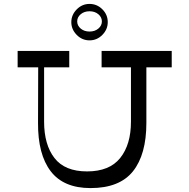

<svg xmlns="http://www.w3.org/2000/svg" viewBox="-20 -960 967 980"><path d="M727.1 -332.8Q727.1 -171.2 658.6 -85.6Q590 0 442.2 0Q304.4 0 238.8 -86Q173.1 -172 174.1 -332.8L175.1 -660.5H205.1V-339Q205.1 -221.6 258 -153.4Q310.9 -85.1 424.2 -85.1Q538.9 -85.1 593.6 -153.7Q648.4 -222.2 648.4 -339V-660.5H727.1ZM856.5 -616.4H498.6V-700H856.5ZM333.5 -616.4H70V-700H333.5ZM437 -799Q464 -799 482 -814.1Q500 -829.2 500 -850.8Q500 -872.2 482 -887.4Q464 -902.5 437 -902.5Q410 -902.5 392 -887.4Q374 -872.2 374 -850.8Q374 -829.2 392 -814.1Q410 -799 437 -799ZM437 -754Q399 -754 371.5 -782Q344 -810 344 -847Q344 -884 371.5 -912Q399 -940 437 -940Q475 -940 502.5 -912.5Q530 -885 530 -847Q530 -810 502.5 -782Q475 -754 437 -754Z"/></svg>

Font: Space Cowgirl
Style: Regular
Weight: 400
Designer: Valery Marier
Foundry: Valery Marier
Version: Version 1.000